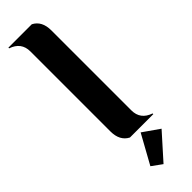

<svg xmlns="http://www.w3.org/2000/svg" viewBox="-317 -737 947 947"><g transform="rotate(-45 156.0 -263.5)"><path d="M129.9 0Q83 -23.9 83 -89.8V-647.5Q83 -710.9 19.5 -732.4V-737.3H182.6Q229.5 -713.4 229.5 -647.5V-89.8Q229.5 -26.4 293 -4.9V0ZM185.1 19.5 271 79.6 154.3 210 101.1 171.4Z"/></g></svg>

Font: Berenika
Style: Bold
Weight: 700
Designer: Wojciech Kalinowski "wmk69" (wmk69@o2.pl)
Foundry: Wojciech Kalinowski "wmk69" (wmk69@o2.pl)
Version: Version 3.1.0; 2021-05-14